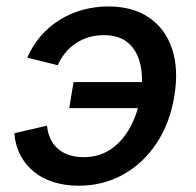

<svg xmlns="http://www.w3.org/2000/svg" viewBox="-20 -573 616 604"><path d="M227.5 11.2Q184.6 11.2 148.9 0Q113.3 -11.2 86.7 -32.7Q60.1 -54.2 44.2 -84.7Q28.3 -115.2 24.9 -153.8L127.9 -177.7Q129.9 -155.8 138.2 -137.5Q146.5 -119.1 161.1 -106Q175.8 -92.8 196.3 -85.7Q216.8 -78.6 243.2 -78.6Q293.5 -78.6 330.3 -104.7Q367.2 -130.9 390.4 -174.3Q413.6 -217.8 421.9 -270Q431.2 -322.8 422.4 -366.5Q413.6 -410.2 385.3 -436.3Q356.9 -462.4 306.6 -462.4Q280.8 -462.4 258.3 -455.6Q235.8 -448.7 217.3 -436Q198.7 -423.3 184.8 -406Q170.9 -388.7 161.6 -367.7L65.9 -391.6Q82 -429.2 107.9 -459.2Q133.8 -489.3 167 -510Q200.2 -530.8 239.3 -541.7Q278.3 -552.7 320.8 -552.7Q397.5 -552.7 449 -517.6Q500.5 -482.4 521.5 -418.7Q542.5 -355 528.3 -270Q514.6 -186 472.7 -122.6Q430.7 -59.1 367.4 -23.9Q304.2 11.2 227.5 11.2ZM427.2 -232.9H197.8L211.4 -314.9H440.9Z"/></svg>

Font: Inter Medium
Style: Italic
Weight: 500
Italic angle: -9.3988°
Designer: Rasmus Andersson
Foundry: rsms
Version: Version 4.001;git-66647c0bb